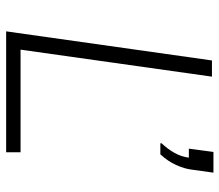

<svg xmlns="http://www.w3.org/2000/svg" viewBox="-66 -666 731 640"><g transform="rotate(90 300.0 -345.5)"><path d="M84 0 181 -686H235L145 -48H487V0ZM457 -514V-518Q476 -538 489 -561Q502 -584 505 -609H475L486 -691H555L545 -619Q542 -594 529.5 -566.5Q517 -539 494 -514Z"/></g></svg>

Font: Chivo Mono Medium Thin
Style: Italic
Weight: 250
Italic angle: -8.05°
Monospace: yes
Version: Version 1.008